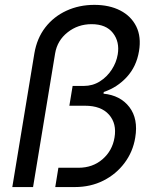

<svg xmlns="http://www.w3.org/2000/svg" viewBox="-20 -757 616 777"><path d="M29.8 0 119.1 -541Q129.4 -602.1 163.3 -646Q197.3 -689.9 248.8 -713.6Q300.3 -737.3 361.8 -737.3Q422.4 -737.3 466.6 -714.6Q510.7 -691.9 531.5 -649.9Q552.2 -607.9 542.5 -549.8Q532.2 -487.8 493.2 -445.3Q454.1 -402.8 399.9 -384.8L398.9 -377.9Q467.3 -371.1 503.7 -323.5Q540 -275.9 527.3 -200.2Q518.1 -143.1 484.1 -97.7Q450.2 -52.2 398.4 -26.1Q346.7 0 282.7 0H203.6L216.3 -78.1H297.4Q355 -78.1 394.8 -112.5Q434.6 -147 443.4 -200.2Q453.1 -256.8 421.1 -293Q389.2 -329.1 324.2 -329.1H260.7L273.9 -409.2H318.8Q355 -409.2 384 -427.5Q413.1 -445.8 432.1 -475.1Q451.2 -504.4 456.5 -537.1Q464.8 -587.9 437 -623.5Q409.2 -659.2 350.6 -659.2Q295.4 -659.2 253.7 -626.2Q211.9 -593.3 203.1 -541L113.8 0Z"/></svg>

Font: Inter Display
Style: Italic
Weight: 400
Italic angle: -9.39999°
Designer: Rasmus Andersson
Foundry: rsms
Version: Version 4.000;git-a52131595